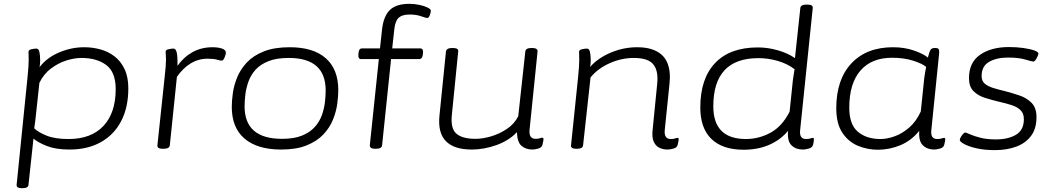

<svg xmlns="http://www.w3.org/2000/svg" viewBox="-20 -776 5514 1004"><path d="M94 208Q65 208 67 190L124 -373Q127 -401 128.5 -424.5Q130 -448 130 -462Q130 -479 129.5 -489Q129 -499 129 -505Q129 -515 144.5 -518.5Q160 -522 170 -522Q182 -522 186 -504.5Q190 -487 190 -460Q190 -443 187 -425Q224 -474 288.5 -501.5Q353 -529 420 -529Q463 -529 504 -518Q545 -507 578 -482Q611 -457 631 -415.5Q651 -374 651 -314Q651 -215 614 -143.5Q577 -72 508 -33Q439 6 343 6Q273 6 226.5 -12Q180 -30 155 -51L129 190Q128 208 98 208ZM338 -49Q457 -49 521 -117.5Q585 -186 585 -310Q585 -399 535.5 -436Q486 -473 406 -473Q370 -473 328 -460Q286 -447 247.5 -418.5Q209 -390 186 -343L169 -186Q167 -166 164.5 -145Q162 -124 159 -105Q179 -85 223 -67Q267 -49 338 -49Z M831 2Q802 2 803 -15L841 -373Q848 -433 848 -466Q848 -482 847 -491Q846 -500 846 -506Q846 -515 861 -518.5Q876 -522 887 -522Q899 -522 904 -502Q909 -482 908 -432Q942 -479 988 -504Q1034 -529 1091 -529Q1121 -529 1141 -522Q1161 -515 1161 -502Q1161 -490 1154 -474.5Q1147 -459 1140 -459Q1131 -459 1114.5 -464Q1098 -469 1065 -469Q1017 -469 976.5 -444Q936 -419 905 -374L868 -16Q866 2 835 2Z M1450 6Q1326 6 1259 -51Q1192 -108 1192 -217Q1192 -248 1197.5 -288.5Q1203 -329 1220 -371Q1237 -413 1270.5 -449Q1304 -485 1359 -507Q1414 -529 1495 -529Q1618 -529 1683.5 -471.5Q1749 -414 1749 -304Q1749 -273 1743.5 -232.5Q1738 -192 1721 -150Q1704 -108 1671 -73Q1638 -38 1584 -16Q1530 6 1450 6ZM1455 -50Q1518 -50 1559.5 -67Q1601 -84 1626 -112Q1651 -140 1663 -173.5Q1675 -207 1679 -241Q1683 -275 1683 -303Q1683 -473 1490 -473Q1426 -473 1383.5 -456Q1341 -439 1316 -411Q1291 -383 1279 -349Q1267 -315 1263 -281.5Q1259 -248 1259 -220Q1259 -50 1455 -50Z M1942 2Q1912 2 1914 -18L1961 -467H1868Q1852 -467 1854 -490L1855 -500Q1857 -523 1873 -523H1967L1978 -624Q1986 -692 2019 -724Q2052 -756 2121 -756Q2147 -756 2173 -750.5Q2199 -745 2216 -736.5Q2233 -728 2233 -720Q2233 -711 2227.5 -696.5Q2222 -682 2214 -682Q2207 -682 2182 -691Q2157 -700 2122 -700Q2084 -700 2065.5 -684Q2047 -668 2042 -624L2031 -523H2177Q2194 -523 2192 -500L2191 -490Q2188 -467 2172 -467H2025L1978 -16Q1976 2 1946 2Z M2447 6Q2355 6 2312 -37.5Q2269 -81 2278 -171L2312 -507Q2315 -525 2344 -525H2348Q2379 -525 2376 -507L2343 -177Q2335 -104 2366.5 -77Q2398 -50 2467 -50Q2503 -50 2546.5 -62.5Q2590 -75 2629.5 -101Q2669 -127 2690 -168L2727 -507Q2729 -525 2759 -525H2763Q2792 -525 2791 -507L2749 -96Q2745 -50 2781 -50Q2795 -50 2803 -53Q2811 -56 2816 -56Q2822 -56 2822 -48Q2822 -45 2820.5 -36.5Q2819 -28 2816 -17Q2812 -4 2794 1Q2776 6 2764 6Q2731 6 2708 -12.5Q2685 -31 2683 -85Q2642 -41 2576.5 -17.5Q2511 6 2447 6Z M3471 6Q3448 6 3428.5 -3Q3409 -12 3398.5 -35Q3388 -58 3393 -100L3416 -332Q3417 -340 3417.5 -348.5Q3418 -357 3418 -364Q3418 -420 3389.5 -446.5Q3361 -473 3294 -473Q3229 -473 3167 -445Q3105 -417 3068 -371L3029 -16Q3027 2 2997 2H2993Q2964 2 2966 -16L3003 -373Q3006 -401 3007.5 -424.5Q3009 -448 3009 -462Q3009 -479 3008.5 -489Q3008 -499 3008 -505Q3008 -515 3023.5 -518.5Q3039 -522 3049 -522Q3061 -522 3065 -504.5Q3069 -487 3069 -460Q3069 -444 3066 -426Q3106 -472 3173 -500.5Q3240 -529 3312 -529Q3395 -529 3439 -490.5Q3483 -452 3483 -372Q3483 -364 3482 -356Q3481 -348 3481 -339L3456 -95Q3452 -49 3488 -49Q3502 -49 3510 -52Q3518 -55 3523 -55Q3529 -55 3529 -48Q3529 -45 3527.5 -36Q3526 -27 3523 -17Q3520 -4 3501.5 1Q3483 6 3471 6Z M3868 7Q3759 7 3700.5 -49Q3642 -105 3642 -214Q3642 -365 3719.5 -446.5Q3797 -528 3943 -528Q3996 -528 4049 -512.5Q4102 -497 4137 -472L4165 -734Q4167 -752 4196 -752H4203Q4232 -752 4230 -734L4164 -95Q4159 -49 4195 -49Q4209 -49 4217.5 -52Q4226 -55 4231 -55Q4236 -55 4236 -48Q4236 -45 4235 -36Q4234 -27 4231 -17Q4227 -4 4209 1Q4191 6 4178 6Q4142 6 4119 -16Q4096 -38 4101 -92Q4062 -45 4003 -19Q3944 7 3868 7ZM3881 -49Q3948 -49 4009 -82Q4070 -115 4109 -192L4126 -356Q4128 -370 4130.5 -386.5Q4133 -403 4135 -414Q4099 -442 4048.5 -457Q3998 -472 3946 -472Q3710 -472 3710 -220Q3710 -49 3881 -49Z M4570 7Q4516 7 4466.5 -13.5Q4417 -34 4385 -81.5Q4353 -129 4353 -210Q4353 -360 4432 -444.5Q4511 -529 4650 -529Q4710 -529 4760 -511.5Q4810 -494 4832 -475Q4840 -506 4846 -515.5Q4852 -525 4868 -525H4872Q4885 -525 4888.5 -518.5Q4892 -512 4891 -498L4850 -95Q4845 -49 4881 -49Q4896 -49 4904 -52Q4912 -55 4917 -55Q4923 -55 4923 -48Q4923 -45 4921.5 -36Q4920 -27 4917 -17Q4913 -4 4895 1Q4877 6 4865 6Q4829 6 4806 -16Q4783 -38 4787 -92Q4746 -41 4689 -17Q4632 7 4570 7ZM4584 -49Q4619 -49 4659 -63.5Q4699 -78 4735 -109.5Q4771 -141 4795 -193L4813 -367Q4815 -381 4817.5 -397Q4820 -413 4823 -426Q4804 -443 4755.5 -458.5Q4707 -474 4645 -474Q4537 -474 4479 -406.5Q4421 -339 4421 -213Q4421 -125 4466 -87Q4511 -49 4584 -49Z M5182 9Q5128 9 5086.5 -0.5Q5045 -10 5021.5 -23Q4998 -36 4999 -45Q4999 -50 5004 -59Q5009 -68 5016 -75.5Q5023 -83 5028 -83Q5032 -83 5051.5 -74Q5071 -65 5105.5 -56Q5140 -47 5188 -47Q5252 -47 5293 -71.5Q5334 -96 5334 -153Q5334 -183 5316.5 -200Q5299 -217 5269.5 -226.5Q5240 -236 5204 -244Q5166 -253 5130 -264.5Q5094 -276 5070.5 -299.5Q5047 -323 5047 -367Q5047 -450 5105.5 -490Q5164 -530 5256 -530Q5296 -530 5331.5 -525Q5367 -520 5389 -512Q5411 -504 5410 -495Q5409 -486 5400 -470Q5391 -454 5383 -454Q5377 -454 5342 -464.5Q5307 -475 5251 -475Q5191 -475 5152 -452.5Q5113 -430 5113 -378Q5113 -353 5129 -339Q5145 -325 5172 -316.5Q5199 -308 5233 -300Q5272 -290 5310.5 -277Q5349 -264 5374.5 -238Q5400 -212 5400 -163Q5400 -104 5372 -66Q5344 -28 5295 -9.5Q5246 9 5182 9Z"/></svg>

Font: Asap Expanded Expanded Light
Style: Italic
Weight: 300
Width: 7
Italic angle: -6°
Designer: Pablo Cosgaya
Foundry: Omnibus-Type
Version: Version 3.001; ttfautohint (v1.8.4.7-5d5b)